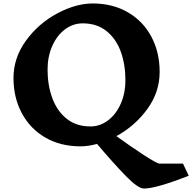

<svg xmlns="http://www.w3.org/2000/svg" viewBox="-20 -826 1111 1110"><path d="M812 264Q778 264 706.5 190.5Q635 117 541 6Q490 20 445 20Q330 20 242.5 -30.5Q155 -81 106.5 -171Q58 -261 58 -375Q58 -492 130.5 -591.5Q203 -691 311 -748.5Q419 -806 516 -806Q631 -806 719 -755Q807 -704 855 -614Q903 -524 903 -410Q903 -294 832 -196Q761 -98 653 -39Q740 24 814 72Q888 120 903 120H1038L1071 190Q882 264 812 264ZM503 -95Q558 -95 604.5 -130Q651 -165 678 -226Q705 -287 705 -363Q705 -454 678 -528Q651 -602 595.5 -646.5Q540 -691 458 -691Q402 -691 355.5 -656Q309 -621 282 -560Q255 -499 255 -423Q255 -333 282.5 -258.5Q310 -184 365.5 -139.5Q421 -95 503 -95Z"/></svg>

Font: Inknut Antiqua
Style: Bold
Weight: 700
Designer: Claus Eggers Sørensen
Foundry: Claus Eggers Sørensen
Version: Version 1.003; ttfautohint (v1.8.2) -l 8 -r 50 -G 200 -x 14 